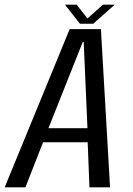

<svg xmlns="http://www.w3.org/2000/svg" viewBox="-48 -800 568 820"><path d="M-28 0 249.5 -675.5H383L422 0H334L326.5 -192.5H136L60.5 0ZM159 -252.5H325.5L309.5 -621H305.5ZM293.5 -698.5 229.5 -780H279.5L325.5 -721L391.5 -780H442L350 -698.5Z"/></svg>

Font: Anybody
Style: Italic
Weight: 400
Italic angle: -10°
Designer: Tyler Finck
Foundry: Etcetera Type Company
Version: Version 1.010; ttfautohint (v1.8.3) -l 8 -r 50 -G 200 -x 14 